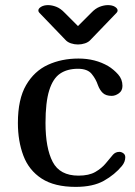

<svg xmlns="http://www.w3.org/2000/svg" viewBox="-20 -731 530 751"><path d="M422 -126Q432 -137 447 -137Q455 -137 462.5 -131.5Q470 -126 470 -116Q470 -98 457 -82Q429 -48 386.5 -24Q344 0 276 0Q193 0 143 -32.5Q93 -65 71.5 -122Q50 -179 50 -250Q50 -343 82 -398Q114 -453 167.5 -477.5Q221 -502 287 -502Q353 -502 404 -472Q425 -459 442 -440Q459 -421 459 -395Q459 -376 445 -366Q431 -356 417 -356Q394 -356 382 -367.5Q370 -379 363 -398Q355 -422 338.5 -442Q322 -462 285 -462Q243 -462 215 -443Q187 -424 172.5 -377.5Q158 -331 158 -250Q158 -152 186 -98Q214 -44 287 -44Q328 -44 353 -58.5Q378 -73 394 -92.5Q410 -112 422 -126ZM285 -629 337 -681Q353 -698 370 -704.5Q387 -711 402 -711Q419 -711 429.5 -704.5Q440 -698 440 -690Q440 -685 436 -681L334 -575Q326 -566 312.5 -561.5Q299 -557 285 -557Q271 -557 257.5 -561.5Q244 -566 236 -575L134 -681Q130 -685 130 -690Q130 -698 141 -704.5Q152 -711 168 -711Q183 -711 200 -704.5Q217 -698 233 -681Z"/></svg>

Font: Marmelad
Style: Regular
Weight: 400
Designer: Manvel Shmavonyan
Foundry: Cyreal
Version: Version 1.110; ttfautohint (v1.8.4.7-5d5b)